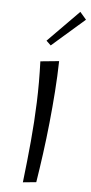

<svg xmlns="http://www.w3.org/2000/svg" viewBox="-114 -1115 553 1166"><g transform="rotate(10 162.0 -532.0)"><path d="M118 8Q122 -126 122.5 -246Q123 -366 117 -485.5Q111 -605 95 -734L207 -755Q213 -665 214.5 -569Q216 -473 214.5 -375.5Q213 -278 208.5 -184.5Q204 -91 198 -7ZM140 -840 110 -864 282 -1072 324 -1031Z"/></g></svg>

Font: Marhey Light
Style: Regular
Weight: 300
Designer: Nur Syamsi & Bustanul Arifin
Foundry: Namelatype
Version: Version 1.000